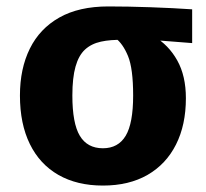

<svg xmlns="http://www.w3.org/2000/svg" viewBox="-20 -560 640 597"><path d="M317 -540Q377 -540 448.2 -537.5Q519.5 -535 577.5 -531V-426L450 -436H363.5Q323.5 -437 293.8 -430.5Q264 -424 244.2 -405.8Q224.5 -387.5 214.8 -352.8Q205 -318 205 -263Q205 -176.5 228.2 -137.8Q251.5 -99 300 -99Q347.5 -99 370.8 -137.8Q394 -176.5 394 -263Q394 -347 378 -385.8Q362 -424.5 338.5 -442L458 -447.5Q504.5 -420 531.2 -372Q558 -324 558 -254.5Q558 -171.5 527.2 -110.5Q496.5 -49.5 438.8 -16.2Q381 17 300 17Q219.5 17 161.5 -16.2Q103.5 -49.5 72.8 -112.2Q42 -175 42 -263Q42 -346.5 72.8 -408.8Q103.5 -471 164.5 -505.5Q225.5 -540 317 -540Z"/></svg>

Font: Fira Code Light
Style: Bold
Weight: 700
Monospace: yes
Version: Version 5.002